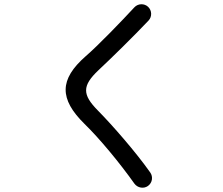

<svg xmlns="http://www.w3.org/2000/svg" viewBox="-20 -815 1040 897"><path d="M671 54C692 39 696 11 682 -9C615 -104 507 -228 437 -299C364 -373 363 -414 440 -487C500 -543 603 -644 674 -719C691 -737 690 -766 672 -783C654 -800 625 -799 608 -781C545 -713 439 -603 380 -552C257 -444 256 -353 375 -236C445 -168 540 -53 608 43C623 63 651 68 671 54Z"/></svg>

Font: 寒蝉半圆体
Style: Regular
Weight: 400
Designer: Yoshimichi Ohira & Warren
Foundry: ChillType
Version: Version 1.800;Glyphs 3.1.1 (3135)